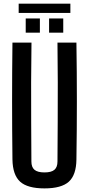

<svg xmlns="http://www.w3.org/2000/svg" viewBox="-20 -1036 492 1064"><path d="M226.5 8Q132.5 8 91.5 -29.2Q50.5 -66.5 49 -152Q47 -314.5 47 -476.2Q47 -638 49 -800H154.5Q153 -692 152.5 -581.2Q152 -470.5 152.8 -360Q153.5 -249.5 154 -141Q154 -109.5 171.2 -95Q188.5 -80.5 226.5 -80.5Q264.5 -80.5 281.5 -95Q298.5 -109.5 298.5 -141Q299 -249.5 299.8 -360Q300.5 -470.5 300.2 -581.2Q300 -692 298.5 -800H403.5Q406 -638 406 -476.2Q406 -314.5 403.5 -152Q402.5 -66.5 361.5 -29.2Q320.5 8 226.5 8ZM252 -855V-933.5H330.5V-855ZM122.5 -855V-933.5H201V-855ZM83.5 -1015.5H370V-964.5H83.5Z"/></svg>

Font: Big Shoulders Medium
Style: Regular
Weight: 500
Designer: Patric King
Foundry: XO Type Co
Version: Version 2.002